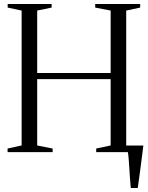

<svg xmlns="http://www.w3.org/2000/svg" viewBox="-20 -763 742 963"><path d="M636 180Q633.5 156 631.8 129.5Q630 103 628.5 77.8Q627 52.5 625.2 31.5Q623.5 10.5 621 -2L591 -33H699Q696.5 -13 693.8 8.2Q691 29.5 688.2 51.8Q685.5 74 682.5 96Q679.5 118 676.5 139.2Q673.5 160.5 671 180ZM88.5 -33.5V-710L18.5 -725V-743H239V-725L166.5 -710V-397H535V-710L457.5 -725V-743H683V-725L613 -710V-33.5L683.5 -18V0H462.5V-18L535 -33.5V-366H166.5V-33.5L244 -18V0H18V-18Z"/></svg>

Font: Merriweather 144pt Light
Style: Regular
Weight: 300
Version: Version 2.100